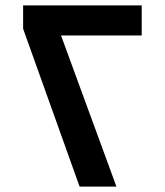

<svg xmlns="http://www.w3.org/2000/svg" viewBox="-20 -694 612 714"><path d="M66 -587 276 0H413L207 -562H507V-674H66Z"/></svg>

Font: Noto Kufi Arabic SemiBold
Style: Regular
Weight: 600
Designer: Monotype Design Team, David Williams, Khaled Hosny
Foundry: Google LLC
Version: Version 2.109